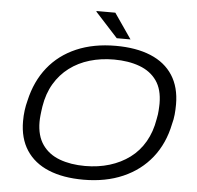

<svg xmlns="http://www.w3.org/2000/svg" viewBox="-58 -930 1026 1001"><g transform="rotate(5 454.5 -429.0)"><path d="M415 12Q308 12 232 -19.5Q156 -51 115.5 -113Q75 -175 75 -265Q75 -294 78.5 -321Q82 -348 89 -374Q112 -476 170 -548.5Q228 -621 317.5 -659.5Q407 -698 523 -698Q630 -698 706 -666.5Q782 -635 822 -573Q862 -511 862 -421Q862 -394 859.5 -368Q857 -342 850 -317Q829 -214 770.5 -140.5Q712 -67 621.5 -27.5Q531 12 415 12ZM417 -60Q486 -60 545 -78Q604 -96 650.5 -130.5Q697 -165 727 -217Q757 -269 768 -336Q771 -350 772.5 -361.5Q774 -373 774.5 -382.5Q775 -392 775.5 -401Q776 -410 776 -418Q776 -492 744 -537.5Q712 -583 654 -604.5Q596 -626 520 -626Q452 -626 393 -608.5Q334 -591 287.5 -556Q241 -521 210.5 -469.5Q180 -418 169 -350Q167 -337 165.5 -325Q164 -313 163 -303.5Q162 -294 161.5 -285.5Q161 -277 161 -269Q161 -196 193.5 -149.5Q226 -103 284 -81.5Q342 -60 417 -60ZM524 -738 406 -867 407 -870H505L596 -738Z"/></g></svg>

Font: Archivo SemiExpanded Light
Style: Italic
Weight: 300
Width: 6
Italic angle: -10°
Designer: Hector Gatti
Foundry: Omnibus-Type
Version: Version 2.001